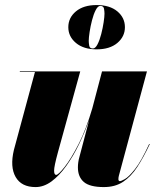

<svg xmlns="http://www.w3.org/2000/svg" viewBox="-20 -750 628 780"><path d="M257.5 -639.5Q257.5 -678 288.5 -703.8Q319.5 -729.5 372.5 -729.5Q426 -729.5 456.8 -703.8Q487.5 -678 487.5 -639.5Q487.5 -601.5 456.8 -575.5Q426 -549.5 372.5 -549.5Q319.5 -549.5 288.5 -575.5Q257.5 -601.5 257.5 -639.5ZM340.5 -584.5Q340.5 -575.5 342.5 -564.2Q344.5 -553 357.5 -553Q367.5 -553 376.2 -570Q385 -587 391.2 -611.5Q397.5 -636 401 -659.2Q404.5 -682.5 404.5 -694.5Q404.5 -703.5 402.5 -714.8Q400.5 -726 387.5 -726Q377.5 -726 368.8 -709Q360 -692 353.8 -667.5Q347.5 -643 344 -619.8Q340.5 -596.5 340.5 -584.5ZM306 -460 215.5 -132Q199.5 -73.5 199.8 -56.5Q200 -39.5 208 -39.5Q217 -39.5 242.8 -72Q268.5 -104.5 299.5 -165.2Q330.5 -226 355 -310L394.5 -460H577L463 -36.5Q461 -29 461 -22Q461 -14 468 -14Q471.5 -14 487.2 -22.5Q503 -31 528.2 -62.8Q553.5 -94.5 586 -165L588.5 -164.5Q563.5 -111.5 538 -72.2Q512.5 -33 480.2 -11.5Q448 10 402 10Q344.5 10 320.5 -10.8Q296.5 -31.5 296.5 -70Q296.5 -80 298 -90.8Q299.5 -101.5 302 -110L342.5 -263.5Q324.5 -212.5 301 -164Q277.5 -115.5 249.2 -76Q221 -36.5 189.5 -13.2Q158 10 124.5 10Q67 10 43.5 -31Q20 -72 36.5 -141L122 -457.5H60.5V-460Z"/></svg>

Font: Bodoni* 72pt Fatface
Style: Italic
Weight: 900
Italic angle: -13°
Version: Version 2.3